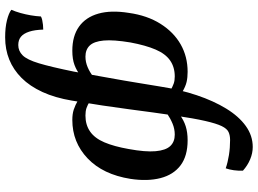

<svg xmlns="http://www.w3.org/2000/svg" viewBox="-148 -606 1002 746"><g transform="rotate(-90 353.0 -233.0)"><path d="M155 248Q131 248 107 238Q83 228 63 210Q62 193 64.5 175Q67 157 72 143Q95 151 123.5 155.5Q152 160 182 160Q200 160 213 154Q226 148 236 127.5Q246 107 256 63.5Q266 20 277 -55Q289 -136 301.5 -232.5Q314 -329 335 -454Q346 -520 368.5 -569Q391 -618 423 -650Q455 -682 494.5 -698Q534 -714 581 -714Q619 -714 647 -707Q675 -700 688 -690Q681 -674 675.5 -654.5Q670 -635 666.5 -614.5Q663 -594 662 -575Q657 -572 648 -570Q639 -568 629.5 -567Q620 -566 611 -566Q610 -599 603 -620.5Q596 -642 583.5 -652.5Q571 -663 551 -663Q528 -663 511 -646Q494 -629 480 -582.5Q466 -536 448 -448Q435 -374 423.5 -311Q412 -248 404 -198Q396 -148 390 -113Q378 -35 356 30.5Q334 96 304 145Q274 194 236.5 221Q199 248 155 248ZM181 -5Q120 -5 83.5 -32.5Q47 -60 34 -110.5Q21 -161 31 -227Q48 -334 110.5 -393.5Q173 -453 260 -453Q283 -453 300 -447.5Q317 -442 338 -430L334 -384Q318 -394 306 -398Q294 -402 277 -402Q241 -402 215 -384Q189 -366 173 -328.5Q157 -291 147 -234Q135 -169 138.5 -129.5Q142 -90 158.5 -72.5Q175 -55 203 -55Q225 -55 245.5 -63.5Q266 -72 285 -85L279 -35Q259 -20 235.5 -12.5Q212 -5 181 -5ZM447 -5Q425 -5 407.5 -9Q390 -13 368 -26L374 -72Q390 -63 401.5 -59Q413 -55 429 -55Q465 -55 491 -73Q517 -91 533.5 -129.5Q550 -168 561 -227Q572 -293 568.5 -331Q565 -369 549 -385.5Q533 -402 506 -402Q485 -402 465 -393.5Q445 -385 429 -372L435 -423Q451 -436 473.5 -444.5Q496 -453 529 -453Q586 -453 622.5 -427Q659 -401 673 -352Q687 -303 676 -234Q666 -162 633.5 -110.5Q601 -59 553.5 -32Q506 -5 447 -5Z"/></g></svg>

Font: Vollkorn Medium
Style: Italic
Weight: 500
Italic angle: -11°
Designer: Friedrich Althausen
Foundry: Friedrich Althausen
Version: Version 5.000